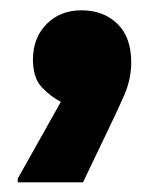

<svg xmlns="http://www.w3.org/2000/svg" viewBox="-20 -202 323 380"><path d="M100.5 -0.6Q81.2 -10.1 63.2 -28.8Q45.2 -47.4 45.2 -84.2Q45.2 -127 72.1 -154.3Q99 -181.6 141.4 -181.6Q184.5 -181.6 212.1 -155.1Q239.7 -128.6 239.7 -78.6Q239.7 -44.8 225.4 -12.5Q211 19.8 200.1 42.2L144.3 158.8H15.1V151.5Z"/></svg>

Font: Kufam
Style: Regular
Weight: 400
Designer: Wael Morcos, Artur Schmal
Foundry: Original Type
Version: Version 1.301; ttfautohint (v1.8.3)